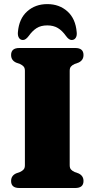

<svg xmlns="http://www.w3.org/2000/svg" viewBox="-20 -940 473 960"><path d="M328.5 -114Q328.5 -100 334.8 -92.8Q341 -85.5 353 -80L372.5 -73Q397.5 -61.5 397.5 -35Q397.5 0 356.5 0H76.5Q35.5 0 35.5 -35Q35.5 -61.5 60.5 -73L80 -80Q92 -85.5 98.2 -92.8Q104.5 -100 104.5 -114V-586Q104.5 -600 98.2 -607.2Q92 -614.5 80 -620L60.5 -627Q35.5 -638.5 35.5 -665Q35.5 -700 76.5 -700H356.5Q397.5 -700 397.5 -665Q397.5 -638.5 372.5 -627L353 -620Q341 -614.5 334.8 -607.2Q328.5 -600 328.5 -586ZM216.5 -813Q184.5 -813 163.2 -799.5Q142 -786 123.5 -760Q108.5 -740 95 -740Q81.5 -740 74.8 -750.8Q68 -761.5 69.5 -779Q75 -846.5 115.8 -883Q156.5 -919.5 216.5 -919.5Q276.5 -919.5 317.2 -883Q358 -846.5 363.5 -779Q365.5 -761.5 358.5 -750.8Q351.5 -740 338 -740Q324.5 -740 310 -760Q291 -787 269 -800Q247 -813 216.5 -813Z"/></svg>

Font: Fraunces 72pt Soft Black
Style: Regular
Weight: 900
Version: Version 1.000;[b76b70a41]